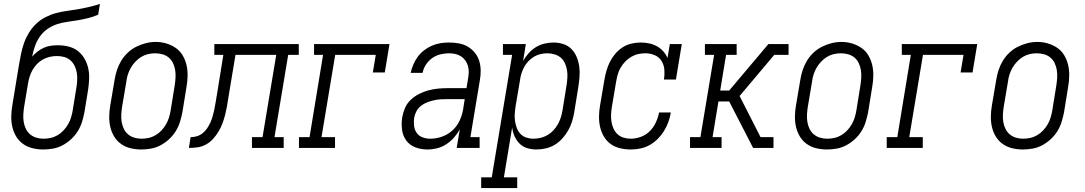

<svg xmlns="http://www.w3.org/2000/svg" viewBox="-20 -755 5540 980"><path d="M201 8Q173 8 146 1.5Q119 -5 97.5 -20.5Q76 -36 62.5 -58.5Q49 -81 43 -107Q37 -133 37.5 -161.5Q38 -190 43 -218L62 -334Q66 -357 69.5 -379.5Q73 -402 77 -425Q82 -453 87.5 -480.5Q93 -508 102.5 -535Q112 -562 127.5 -587.5Q143 -613 164.5 -633.5Q186 -654 212.5 -667.5Q239 -681 267 -688.5Q295 -696 323 -699.5Q351 -703 379 -708Q407 -713 435 -719.5Q463 -726 490 -735L481 -680Q456 -669 429.5 -662.5Q403 -656 376.5 -651.5Q350 -647 323.5 -643.5Q297 -640 271 -631.5Q245 -623 221.5 -606.5Q198 -590 182.5 -567Q167 -544 158 -518Q149 -492 144 -466Q156 -480 171.5 -492Q187 -504 204.5 -511.5Q222 -519 239.5 -521.5Q257 -524 275 -524Q303 -524 329.5 -517.5Q356 -511 376.5 -495.5Q397 -480 410.5 -457Q424 -434 430 -408Q436 -382 435 -354Q434 -326 430 -299L411 -182Q406 -157 398.5 -132.5Q391 -108 377 -85.5Q363 -63 343 -44.5Q323 -26 299.5 -13.5Q276 -1 250.5 3.5Q225 8 201 8ZM202 -47Q220 -47 238.5 -51Q257 -55 274 -65Q291 -75 304.5 -89.5Q318 -104 327.5 -120.5Q337 -137 342.5 -155Q348 -173 351 -191L370 -308Q373 -327 374 -346Q375 -365 372 -383.5Q369 -402 361 -418.5Q353 -435 339.5 -447Q326 -459 308 -464Q290 -469 271 -469Q253 -469 235 -465Q217 -461 200 -452Q183 -443 169.5 -429Q156 -415 146.5 -398.5Q137 -382 131.5 -364.5Q126 -347 123 -329L103 -209Q100 -189 99 -170Q98 -151 101 -132.5Q104 -114 112 -97.5Q120 -81 133.5 -69.5Q147 -58 165 -52.5Q183 -47 202 -47Z M701 8Q673 8 646 1.5Q619 -5 597.5 -20.5Q576 -36 562.5 -58.5Q549 -81 543 -107Q537 -133 537.5 -161.5Q538 -190 543 -218L565 -348Q569 -373 577 -397.5Q585 -422 598.5 -444.5Q612 -467 632 -486Q652 -505 675.5 -516.5Q699 -528 724 -534.5Q749 -541 775 -541Q803 -541 829.5 -533Q856 -525 877.5 -510Q899 -495 912.5 -472Q926 -449 932 -423Q938 -397 937.5 -368.5Q937 -340 932 -312L911 -182Q906 -157 898.5 -132.5Q891 -108 877 -85.5Q863 -63 843 -44.5Q823 -26 799.5 -13.5Q776 -1 750.5 3.5Q725 8 701 8ZM702 -47Q720 -47 738.5 -51Q757 -55 774 -65Q791 -75 804.5 -89.5Q818 -104 827.5 -120.5Q837 -137 842.5 -155Q848 -173 851 -191L872 -321Q875 -341 876 -360.5Q877 -380 874 -398Q871 -416 863 -433Q855 -450 841 -461.5Q827 -473 809 -478Q791 -483 771 -483Q753 -483 734.5 -478.5Q716 -474 700 -464Q684 -454 670.5 -439.5Q657 -425 647.5 -408.5Q638 -392 632.5 -374.5Q627 -357 625 -339L603 -209Q600 -189 599 -170Q598 -151 601 -132.5Q604 -114 612 -97.5Q620 -81 633.5 -69.5Q647 -58 665 -52.5Q683 -47 702 -47Z M944 0 953 -55Q969 -55 984.5 -59.5Q1000 -64 1013.5 -74.5Q1027 -85 1036.5 -99Q1046 -113 1053 -128Q1060 -143 1064.5 -158.5Q1069 -174 1072.5 -189.5Q1076 -205 1078.5 -221Q1081 -237 1084 -252Q1084 -255 1084.5 -258Q1085 -261 1086 -264L1120 -475H1074V-530H1505V-475H1451L1381 -55H1428V0H1266V-55H1320L1390 -475H1182L1145 -253Q1142 -231 1138 -209.5Q1134 -188 1128.5 -166.5Q1123 -145 1115 -124Q1107 -103 1095 -83Q1083 -63 1067 -45.5Q1051 -28 1030.5 -17Q1010 -6 988 -3Q966 0 944 0Z M1506 0V-55H1560L1629 -475H1583V-530H1968L1944 -385H1883L1898 -475H1691L1621 -55H1690V0Z M2161 8Q2161 8 2161 8Q2161 8 2161 8Q2129 8 2100 -3Q2071 -14 2053.5 -38Q2036 -62 2032 -93.5Q2028 -125 2033 -156Q2037 -180 2047 -203.5Q2057 -227 2076 -245Q2095 -263 2118 -275Q2141 -287 2165.5 -293.5Q2190 -300 2214 -302.5Q2238 -305 2262 -305H2361L2369 -353Q2372 -370 2372.5 -386.5Q2373 -403 2368.5 -418.5Q2364 -434 2355 -446.5Q2346 -459 2333 -467.5Q2320 -476 2304 -479.5Q2288 -483 2271 -483Q2250 -483 2227.5 -477.5Q2205 -472 2186 -458.5Q2167 -445 2154 -425Q2141 -405 2137 -383H2076Q2081 -405 2090 -426Q2099 -447 2112.5 -465.5Q2126 -484 2145 -498.5Q2164 -513 2185 -522Q2206 -531 2228 -534.5Q2250 -538 2271 -538Q2297 -538 2322 -533.5Q2347 -529 2367.5 -517Q2388 -505 2403.5 -486Q2419 -467 2426 -444Q2433 -421 2433.5 -395.5Q2434 -370 2429 -344L2381 -55H2428V0H2311L2327 -95Q2315 -73 2297.5 -53Q2280 -33 2257.5 -18.5Q2235 -4 2210.5 2Q2186 8 2161 8ZM2177 -47Q2206 -47 2236 -57.5Q2266 -68 2289.5 -89.5Q2313 -111 2326 -139.5Q2339 -168 2344 -198L2352 -249H2262Q2245 -249 2228 -248Q2211 -247 2194 -243Q2177 -239 2160 -232.5Q2143 -226 2128.5 -214.5Q2114 -203 2105.5 -187Q2097 -171 2094 -154Q2091 -134 2093.5 -113Q2096 -92 2107 -76.5Q2118 -61 2137 -54Q2156 -47 2177 -47Z M2436 205V150H2490L2594 -475H2547V-530H2664L2650 -444Q2662 -465 2678.5 -483.5Q2695 -502 2715.5 -514.5Q2736 -527 2759.5 -532.5Q2783 -538 2806 -538Q2831 -538 2855.5 -530Q2880 -522 2897 -504.5Q2914 -487 2923.5 -464Q2933 -441 2936.5 -416Q2940 -391 2938 -364.5Q2936 -338 2932 -312L2911 -182Q2907 -159 2900 -135.5Q2893 -112 2880.5 -90Q2868 -68 2850.5 -48.5Q2833 -29 2811.5 -16Q2790 -3 2765.5 2.5Q2741 8 2717 8Q2693 8 2670.5 1Q2648 -6 2632 -22Q2616 -38 2606.5 -59.5Q2597 -81 2594 -104L2552 150H2620V205ZM2703 -47Q2721 -47 2739.5 -51.5Q2758 -56 2774.5 -65.5Q2791 -75 2804.5 -89.5Q2818 -104 2827.5 -121Q2837 -138 2842.5 -155.5Q2848 -173 2851 -191L2872 -321Q2875 -341 2876 -360Q2877 -379 2874 -397Q2871 -415 2863.5 -432Q2856 -449 2842.5 -460.5Q2829 -472 2811 -477.5Q2793 -483 2774 -483Q2757 -483 2739 -479Q2721 -475 2705.5 -465.5Q2690 -456 2677 -442.5Q2664 -429 2655.5 -413Q2647 -397 2641.5 -380Q2636 -363 2634 -345L2612 -215Q2609 -196 2607.5 -176.5Q2606 -157 2608.5 -138.5Q2611 -120 2617.5 -102.5Q2624 -85 2636 -72Q2648 -59 2666 -53Q2684 -47 2703 -47Z M3200 8Q3171 8 3144.5 1.5Q3118 -5 3097 -20Q3076 -35 3062.5 -58Q3049 -81 3043 -107Q3037 -133 3037.5 -161.5Q3038 -190 3043 -218L3065 -348Q3069 -371 3075.5 -394Q3082 -417 3093 -439Q3104 -461 3120.5 -480.5Q3137 -500 3158 -513.5Q3179 -527 3203 -532.5Q3227 -538 3250 -538Q3272 -538 3293.5 -533.5Q3315 -529 3333 -519Q3351 -509 3365 -493.5Q3379 -478 3387 -459L3399 -530H3460L3430 -349H3369Q3373 -374 3371 -399Q3369 -424 3356.5 -444Q3344 -464 3321.5 -473.5Q3299 -483 3274 -483Q3256 -483 3237.5 -479Q3219 -475 3202 -465Q3185 -455 3171.5 -441Q3158 -427 3148 -410Q3138 -393 3133 -375Q3128 -357 3125 -339L3103 -209Q3100 -190 3099 -171Q3098 -152 3101 -133.5Q3104 -115 3111.5 -98.5Q3119 -82 3132 -70Q3145 -58 3162.5 -52.5Q3180 -47 3200 -47Q3225 -47 3251 -56.5Q3277 -66 3296.5 -85.5Q3316 -105 3327.5 -130Q3339 -155 3344 -181H3404Q3400 -156 3391.5 -132.5Q3383 -109 3369.5 -87Q3356 -65 3337 -46Q3318 -27 3295.5 -14.5Q3273 -2 3248.5 3Q3224 8 3200 8Z M3502 0V-55H3555L3625 -475H3578V-530H3740V-475H3686L3656 -293H3702L3902 -530H4005V-475H3932L3755 -265L3862 -55H3928V0H3824L3702 -237H3647L3617 -55H3663V0Z M4201 8Q4173 8 4146 1.5Q4119 -5 4097.5 -20.5Q4076 -36 4062.5 -58.5Q4049 -81 4043 -107Q4037 -133 4037.5 -161.5Q4038 -190 4043 -218L4065 -348Q4069 -373 4077 -397.5Q4085 -422 4098.5 -444.5Q4112 -467 4132 -486Q4152 -505 4175.5 -516.5Q4199 -528 4224 -534.5Q4249 -541 4275 -541Q4303 -541 4329.5 -533Q4356 -525 4377.5 -510Q4399 -495 4412.5 -472Q4426 -449 4432 -423Q4438 -397 4437.5 -368.5Q4437 -340 4432 -312L4411 -182Q4406 -157 4398.5 -132.5Q4391 -108 4377 -85.5Q4363 -63 4343 -44.5Q4323 -26 4299.5 -13.5Q4276 -1 4250.5 3.5Q4225 8 4201 8ZM4202 -47Q4220 -47 4238.5 -51Q4257 -55 4274 -65Q4291 -75 4304.5 -89.5Q4318 -104 4327.5 -120.5Q4337 -137 4342.5 -155Q4348 -173 4351 -191L4372 -321Q4375 -341 4376 -360.5Q4377 -380 4374 -398Q4371 -416 4363 -433Q4355 -450 4341 -461.5Q4327 -473 4309 -478Q4291 -483 4271 -483Q4253 -483 4234.5 -478.5Q4216 -474 4200 -464Q4184 -454 4170.5 -439.5Q4157 -425 4147.5 -408.5Q4138 -392 4132.5 -374.5Q4127 -357 4125 -339L4103 -209Q4100 -189 4099 -170Q4098 -151 4101 -132.5Q4104 -114 4112 -97.5Q4120 -81 4133.5 -69.5Q4147 -58 4165 -52.5Q4183 -47 4202 -47Z M4506 0V-55H4560L4629 -475H4583V-530H4968L4944 -385H4883L4898 -475H4691L4621 -55H4690V0Z M5201 8Q5173 8 5146 1.5Q5119 -5 5097.5 -20.5Q5076 -36 5062.5 -58.5Q5049 -81 5043 -107Q5037 -133 5037.5 -161.5Q5038 -190 5043 -218L5065 -348Q5069 -373 5077 -397.5Q5085 -422 5098.5 -444.5Q5112 -467 5132 -486Q5152 -505 5175.5 -516.5Q5199 -528 5224 -534.5Q5249 -541 5275 -541Q5303 -541 5329.5 -533Q5356 -525 5377.5 -510Q5399 -495 5412.5 -472Q5426 -449 5432 -423Q5438 -397 5437.5 -368.5Q5437 -340 5432 -312L5411 -182Q5406 -157 5398.5 -132.5Q5391 -108 5377 -85.5Q5363 -63 5343 -44.5Q5323 -26 5299.5 -13.5Q5276 -1 5250.5 3.5Q5225 8 5201 8ZM5202 -47Q5220 -47 5238.5 -51Q5257 -55 5274 -65Q5291 -75 5304.5 -89.5Q5318 -104 5327.5 -120.5Q5337 -137 5342.5 -155Q5348 -173 5351 -191L5372 -321Q5375 -341 5376 -360.5Q5377 -380 5374 -398Q5371 -416 5363 -433Q5355 -450 5341 -461.5Q5327 -473 5309 -478Q5291 -483 5271 -483Q5253 -483 5234.5 -478.5Q5216 -474 5200 -464Q5184 -454 5170.5 -439.5Q5157 -425 5147.5 -408.5Q5138 -392 5132.5 -374.5Q5127 -357 5125 -339L5103 -209Q5100 -189 5099 -170Q5098 -151 5101 -132.5Q5104 -114 5112 -97.5Q5120 -81 5133.5 -69.5Q5147 -58 5165 -52.5Q5183 -47 5202 -47Z"/></svg>

Font: Iosevka Curly Slab LtObl
Style: Regular
Weight: 300
Italic angle: -9°
Monospace: yes
Designer: Belleve Invis
Foundry: Belleve Invis
Version: Version 11.0.0; ttfautohint (v1.8.3)